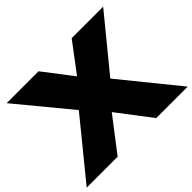

<svg xmlns="http://www.w3.org/2000/svg" viewBox="-171 -994 1238 1238"><g transform="rotate(-45 448.5 -375.0)"><path d="M535 -319V-461L909 0H622L389 -306H505L270 0H-12L364 -461V-319L8 -750H299L510 -475H394L601 -750H888Z"/></g></svg>

Font: Unbounded ExtraBold
Style: Regular
Weight: 800
Designer: Luke Prowse, Jean-Baptiste Morizot, Fátima Lázaro, Florian Runge
Foundry: NaN
Version: Version 1.701;gftools[0.9.28.dev5+ged2979d]